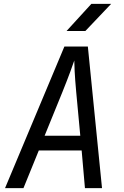

<svg xmlns="http://www.w3.org/2000/svg" viewBox="-20 -970 640 990"><path d="M323 -810H420L553 -950H451ZM6 0H101L180 -194H401L418 0H506L433 -730H312ZM210 -270 302 -496C336 -580 357 -640 363 -658C363 -640 365 -580 373 -495L394 -270Z"/></svg>

Font: JetBrains Mono
Style: Italic
Weight: 400
Italic angle: -9°
Monospace: yes
Designer: Philipp Nurullin, Konstantin Bulenkov
Foundry: JetBrains
Version: Version 2.305